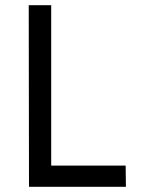

<svg xmlns="http://www.w3.org/2000/svg" viewBox="-20 -715 547 735"><path d="M91 0 90 -695H176V-81H461L462 0Z"/></svg>

Font: Panefresco 500wt
Style: Regular
Weight: 700
Foundry: Campivisivi & Chank Co
Version: Version 1.001